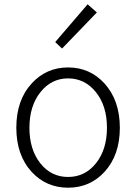

<svg xmlns="http://www.w3.org/2000/svg" viewBox="-20 -861 634 894"><path d="M297 13Q196 13 128 -60Q56 -138 56 -266.5Q56 -395 128 -473Q196 -547 297 -547Q398 -547 466 -473Q538 -394 538 -266Q538 -138 466 -60Q398 13 297 13ZM297 -37Q376 -37 427 -101Q478 -165 478 -266Q478 -368 426.5 -432Q375 -496 297 -496Q219 -496 168 -431.5Q117 -367 117 -266Q117 -165 167.5 -101Q218 -37 297 -37ZM269 -635 237 -665 388 -841 431 -803 350 -719Z"/></svg>

Font: GenSekiGothic TW L
Style: Regular
Weight: 300
Version: Version 1.501;PS 1;hotconv 16.6.51;makeotf.lib2.5.65220